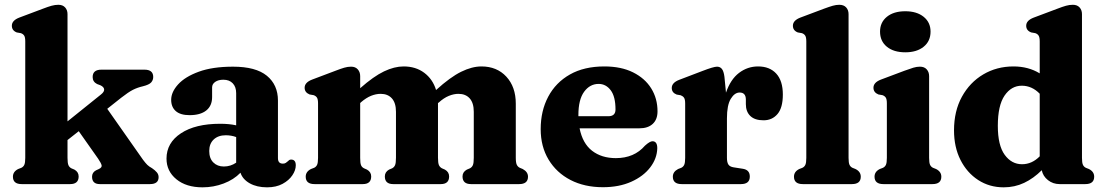

<svg xmlns="http://www.w3.org/2000/svg" viewBox="-20 -769 4618 802"><path d="M70.5 0Q34 0 34 -31Q34 -52 56 -63L69 -68Q77.5 -72 81.5 -80.5Q85.5 -89 85.5 -109.5V-596Q85.5 -613.5 80.8 -620.5Q76 -627.5 67 -630.5L50 -633.5Q29.5 -641.5 29.5 -661.5Q29.5 -683.5 60.5 -695.5L159 -732.5Q181 -741 195.5 -745Q210 -749 224 -749Q242 -749 252 -738Q262 -727 262 -710V-262L402 -374.5Q416 -385.5 415 -395.8Q414 -406 399 -413L385.5 -418Q367 -427.5 367 -447Q367 -478 403.5 -478H583.5Q620 -478 620 -447.5Q620 -434.5 611.5 -424.8Q603 -415 576.5 -408.5Q554.5 -403.5 535.2 -393.8Q516 -384 486 -360.5L428 -314.5L577.5 -101.5Q588 -87.5 595.5 -80.2Q603 -73 615 -66.5Q627.5 -58 635 -49.2Q642.5 -40.5 642.5 -29Q642.5 0 606.5 0H397Q364.5 0 364.5 -31Q364.5 -48.5 381 -57.5L393 -63Q406.5 -69.5 404.5 -78.5Q402.5 -87.5 390 -106L309 -221L262 -184V-109.5Q262 -88 265.8 -79.2Q269.5 -70.5 278 -66L291 -60.5Q308.5 -50.5 308.5 -32Q308.5 0 273 0Z M675.5 -106.5Q675.5 -172.5 735.8 -212.2Q796 -252 900 -252Q937.5 -252 966.5 -245.5V-380Q966.5 -406 952.2 -421Q938 -436 913 -436Q892 -436 879 -427Q866 -418 866 -404V-363.5Q866 -327 841.5 -307.5Q817 -288 772 -288Q733.5 -288 714.2 -305Q695 -322 695 -352Q695 -384.5 724 -416.5Q753 -448.5 810.5 -469.5Q868 -490.5 953.5 -490.5Q1048.5 -490.5 1094.8 -452.5Q1141 -414.5 1141 -349V-108.5Q1141 -85.5 1161.5 -85.5Q1169.5 -85.5 1174 -88.8Q1178.5 -92 1182.5 -95.5Q1185 -98.5 1188.2 -100.5Q1191.5 -102.5 1196 -102.5Q1215.5 -102.5 1215.5 -78.5Q1215.5 -58 1201.2 -36.8Q1187 -15.5 1160.2 -1Q1133.5 13.5 1095.5 13.5Q1053 13.5 1023.2 -3.2Q993.5 -20 984.5 -47.5Q956.5 -18.5 914.2 -2.5Q872 13.5 826 13.5Q758 13.5 716.8 -20.2Q675.5 -54 675.5 -106.5ZM854 -138.5Q854 -107.5 871 -90.5Q888 -73.5 915 -73.5Q943 -73.5 966.5 -89.5V-196.5Q946 -204 923 -204Q891.5 -204 872.8 -186.5Q854 -169 854 -138.5Z M1484.5 -451V-400.5Q1540.5 -450 1584 -470.8Q1627.5 -491.5 1666 -491.5Q1716.5 -491.5 1752 -465Q1787.5 -438.5 1801.5 -393Q1861 -447 1906.2 -469.2Q1951.5 -491.5 1991 -491.5Q2055.5 -491.5 2095 -448.8Q2134.5 -406 2134.5 -336V-110Q2134.5 -89 2138.8 -80.5Q2143 -72 2151.5 -68L2163.5 -63Q2185.5 -51 2185.5 -31Q2185.5 0 2148.5 0H1947.5Q1912 0 1912 -32Q1912 -50.5 1930 -60.5L1943 -66Q1951.5 -70.5 1955.2 -79.2Q1959 -88 1959 -110V-302Q1959 -339 1942 -358Q1925 -377 1895 -377Q1875.5 -377 1854.8 -368.5Q1834 -360 1813 -341L1809.5 -338.5V-336V-110Q1809.5 -88 1813.5 -79.2Q1817.5 -70.5 1826 -66L1838.5 -60.5Q1856 -50.5 1856 -32Q1856 0 1821 0H1622.5Q1587.5 0 1587.5 -32Q1587.5 -50.5 1605 -60.5L1618 -66Q1626.5 -70.5 1630.2 -79.2Q1634 -88 1634 -110V-302Q1634 -339 1617 -358Q1600 -377 1570 -377Q1550.5 -377 1530 -368.8Q1509.5 -360.5 1488 -342L1484.5 -338.5V-109.5Q1484.5 -88 1488 -79.2Q1491.5 -70.5 1500.5 -66L1513 -60.5Q1530.5 -50.5 1530.5 -32Q1530.5 0 1495.5 0H1294Q1257 0 1257 -31Q1257 -52 1279 -63L1292 -68Q1300.5 -72 1304.5 -80.5Q1308.5 -89 1308.5 -109.5V-337Q1308.5 -354.5 1303.8 -361.5Q1299 -368.5 1290 -371.5L1273 -374.5Q1252.5 -383 1252.5 -402.5Q1252.5 -424.5 1283.5 -436.5L1381.5 -473.5Q1403.5 -482 1417.8 -486.2Q1432 -490.5 1446.5 -490.5Q1464.5 -490.5 1474.5 -479.2Q1484.5 -468 1484.5 -451Z M2726.5 -304Q2726.5 -270 2706.5 -251.5Q2686.5 -233 2650.5 -233H2401Q2413.5 -170 2453.2 -139.2Q2493 -108.5 2552.5 -108.5Q2629 -108.5 2674 -160.5Q2695 -179.5 2706 -179Q2725.5 -178.5 2725.5 -150Q2724.5 -107 2696 -69.8Q2667.5 -32.5 2616.8 -9.8Q2566 13 2498.5 13Q2421.5 13 2363 -17.2Q2304.5 -47.5 2271.5 -102.2Q2238.5 -157 2238.5 -229.5Q2238.5 -306 2270 -365.2Q2301.5 -424.5 2360.8 -458Q2420 -491.5 2504.5 -491.5Q2574.5 -491.5 2624.2 -466.8Q2674 -442 2700.2 -399.8Q2726.5 -357.5 2726.5 -304ZM2396 -288.5Q2396 -286 2396 -283.5H2521Q2551 -283.5 2551 -311.5Q2551 -365.5 2531 -392Q2511 -418.5 2480.5 -418.5Q2444 -418.5 2420 -385.8Q2396 -353 2396 -288.5Z M3006 -448.5 3012.5 -382Q3031.5 -437.5 3067 -464.5Q3102.5 -491.5 3146.5 -491.5Q3195 -491.5 3222.5 -461.5Q3250 -431.5 3250 -374Q3250 -319 3227.8 -292.8Q3205.5 -266.5 3169.5 -266.5Q3133 -266.5 3114.2 -284.5Q3095.5 -302.5 3095.5 -334V-354Q3095 -382.5 3069.5 -382.5Q3048.5 -382.5 3032.5 -356.2Q3016.5 -330 3016.5 -274.5V-109.5Q3016.5 -91 3022.5 -81.8Q3028.5 -72.5 3044.5 -70L3083 -64Q3112 -59.5 3112 -31.5Q3112 0 3075 0H2827.5Q2790.5 0 2790.5 -31Q2790.5 -51.5 2812.5 -63L2825.5 -68Q2834 -72 2838 -80.5Q2842 -89 2842 -109.5V-336.5Q2842 -354 2837.2 -360.8Q2832.5 -367.5 2823.5 -371L2806.5 -374Q2786 -382 2786 -401.5Q2786 -423.5 2817 -435.5L2914 -472.5Q2960.5 -490.5 2975 -490.5Q2988 -490.5 2995.5 -481Q3003 -471.5 3006 -448.5Z M3524.5 -710V-109.5Q3524.5 -89 3528.5 -80.5Q3532.5 -72 3541 -68L3553.5 -63Q3575.5 -52 3575.5 -31Q3575.5 0 3538.5 0H3333.5Q3296.5 0 3296.5 -31Q3296.5 -52 3318.5 -63L3331.5 -68Q3340 -72 3344 -80.5Q3348 -89 3348 -109.5V-596Q3348 -613.5 3343.2 -620.5Q3338.5 -627.5 3329.5 -630.5L3312.5 -633.5Q3292 -641.5 3292 -661.5Q3292 -683.5 3323 -695.5L3421.5 -732.5Q3444.5 -741 3458.5 -745Q3472.5 -749 3486 -749Q3504.5 -749 3514.5 -738Q3524.5 -727 3524.5 -710Z M3761.5 -550.5Q3713 -550.5 3684.5 -573.8Q3656 -597 3656 -637Q3656 -675.5 3684.5 -698.8Q3713 -722 3761.5 -722Q3809.5 -722 3838.2 -698.8Q3867 -675.5 3867 -637Q3867 -597 3838.2 -573.8Q3809.5 -550.5 3761.5 -550.5ZM3861 -451V-109.5Q3861 -89 3865 -80.5Q3869 -72 3877.5 -68L3890 -63Q3912 -52 3912 -31Q3912 0 3875 0H3670Q3633 0 3633 -31Q3633 -52 3655 -63L3668 -68Q3676.5 -72 3680.5 -80.5Q3684.5 -89 3684.5 -109.5V-337Q3684.5 -354.5 3679.8 -361.5Q3675 -368.5 3666 -371.5L3649 -374.5Q3628.5 -383 3628.5 -402.5Q3628.5 -424.5 3659.5 -436.5L3758 -473.5Q3781 -482 3795 -486.2Q3809 -490.5 3822.5 -490.5Q3841 -490.5 3851 -479.2Q3861 -468 3861 -451Z M3965 -224.5Q3965 -305 3998 -365Q4031 -425 4087.2 -458.2Q4143.5 -491.5 4213.5 -491.5Q4275.5 -491.5 4323 -462.5V-596Q4323 -613.5 4318.2 -620.5Q4313.5 -627.5 4304.5 -630.5L4287.5 -633.5Q4266.5 -641.5 4266.5 -661.5Q4266.5 -683.5 4298 -695.5L4396.5 -732.5Q4418.5 -741 4432.8 -745Q4447 -749 4461.5 -749Q4479.5 -749 4489.5 -738Q4499.5 -727 4499.5 -710V-109.5Q4499.5 -89 4503.5 -80.5Q4507.5 -72 4516 -68L4528.5 -63Q4550.5 -52 4550.5 -31Q4550.5 0 4513.5 0H4406Q4378.5 0 4357.5 -16.5Q4336.5 -33 4331.5 -58Q4297.5 -24 4258 -5.2Q4218.5 13.5 4172.5 13.5Q4113 13.5 4066 -17Q4019 -47.5 3992 -101Q3965 -154.5 3965 -224.5ZM4148 -243.5Q4148 -161.5 4176.8 -122.2Q4205.5 -83 4249 -83Q4290.5 -83 4323 -116V-377.5Q4290.5 -411 4248 -411Q4204.5 -411 4176.2 -369.8Q4148 -328.5 4148 -243.5Z"/></svg>

Font: Fraunces 9pt Soft
Style: Bold
Weight: 700
Version: Version 1.000;[b76b70a41]